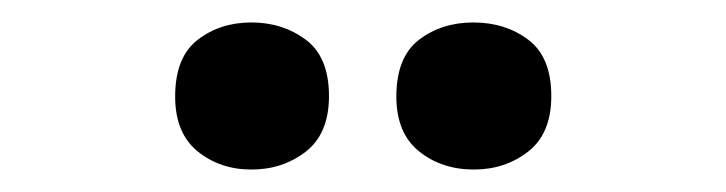

<svg xmlns="http://www.w3.org/2000/svg" viewBox="-20 -772 647 171"><path d="M136 -686Q136 -721 156 -736.5Q176 -752 203.9 -752Q231.8 -752 252.4 -736.6Q273 -721.2 273 -686.4Q273 -653 252.4 -637Q231.8 -621 203.9 -621Q176 -621 156 -637.2Q136 -653.5 136 -686ZM333 -686Q333 -721 353.1 -736.5Q373.3 -752 401.6 -752Q430 -752 450.5 -736.6Q471 -721.2 471 -686.4Q471 -653 450.4 -637Q429.9 -621 402 -621Q373.5 -621 353.2 -637.2Q333 -653.5 333 -686Z"/></svg>

Font: Noto Sans Gunjala Gondi
Style: Regular
Weight: 400
Designer: Ek Type
Foundry: Ek Type
Version: Version 1.004